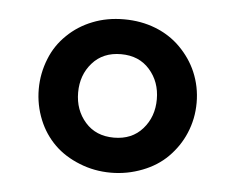

<svg xmlns="http://www.w3.org/2000/svg" viewBox="-35 -752 482 394"><g transform="rotate(5 206.5 -555.0)"><path d="M356.4 -492.2Q344.7 -464.4 322.3 -441.9Q301.3 -420.9 271 -409.2Q239.7 -397 206.1 -397Q171.9 -397 141.6 -409.2Q110.8 -421.4 89.8 -441.9Q67.9 -463.4 56.2 -492.2Q43.9 -522.5 43.9 -555.2Q43.9 -587.9 56.2 -618.2Q67.4 -646.5 89.8 -668Q111.8 -689.5 141.6 -701.2Q170.9 -712.9 206.1 -712.9Q241.2 -712.9 271 -701.2Q300.8 -689.5 322.3 -668Q344.7 -645.5 356.4 -618.2Q369.1 -588.4 369.1 -555.2Q369.1 -522 356.4 -492.2ZM265.1 -494.1Q287.1 -519 287.1 -555.2Q287.1 -591.3 265.1 -616.2Q243.2 -641.1 206.1 -641.1Q168.9 -641.1 147 -616.2Q125 -591.3 125 -555.2Q125 -519 147 -494.1Q168.9 -469.2 206.1 -469.2Q243.2 -469.2 265.1 -494.1Z"/></g></svg>

Font: Post Grotesk Medium
Style: Medium
Weight: 500
Version: Version 1.0